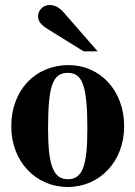

<svg xmlns="http://www.w3.org/2000/svg" viewBox="-20 -733 540 767"><path d="M370 -528 233 -685C217 -703 198 -713 179 -713C153 -713 132 -693 132 -668C132 -648 143 -634 172 -616L314 -528ZM476 -229C476 -371 380 -473 254 -473C122 -473 25 -374 25 -228C25 -86 125 14 250 14C379 14 476 -88 476 -229ZM329 -218C329 -69 309 -17 251 -17C193 -17 172 -73 172 -218C172 -389 190 -442 251 -442C310 -442 329 -389 329 -218Z"/></svg>

Font: XITS
Style: Bold
Weight: 700
Designer: MicroPress Inc., with final additions and corrections provided by Coen Hoffman, Elsevier (retired)
Version: Version 1.107